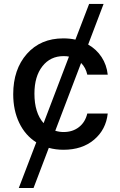

<svg xmlns="http://www.w3.org/2000/svg" viewBox="-20 -747 608 972"><path d="M504.4 -727.1 426.3 -521.5Q468.3 -497.6 494.1 -458.3Q520 -418.9 525.4 -369.1H421.9Q414.1 -404.8 390.6 -428.2L259.8 -85Q281.2 -78.6 301.8 -78.6Q347.7 -78.6 379.6 -103.5Q411.6 -128.4 421.9 -172.4H525.4Q516.6 -90.8 456.3 -39.8Q396 11.2 301.3 11.2Q262.2 11.2 227.1 1.5L149.9 204.6H75.2L163.6 -26.4Q107.9 -61.5 77.4 -125Q46.9 -188.5 46.9 -270Q46.9 -396 116.2 -474.4Q185.5 -552.7 300.3 -552.7Q333.5 -552.7 361.8 -546.4L431.2 -727.1ZM329.1 -460.4Q318.8 -462.9 301.8 -462.9Q234.9 -462.9 194.6 -411.4Q154.3 -359.9 154.3 -272.9Q154.3 -175.8 200.7 -123.5Z"/></svg>

Font: Karasuma Gothic
Style: Regular
Weight: 500
Designer: Rasmus Andersson / Ryoko Nishizuka
Foundry: Genbu
Version: Version 1.00